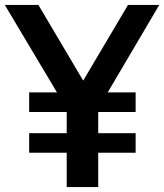

<svg xmlns="http://www.w3.org/2000/svg" viewBox="-36 -760 668 780"><path d="M82.5 -139.5V-219H235V-305H82.5V-384.5H195.5L-16.5 -740H120L302 -432.5L484 -740H611L401.5 -384.5H515V-305H363V-219H515V-139.5H363V0H235V-139.5Z"/></svg>

Font: Encode Sans SemiCondensed SemiCondensed SemiBold
Style: Regular
Weight: 600
Width: 4
Designer: Multiple Designers
Foundry: Impallari Type
Version: Version 3.000; ttfautohint (v1.8.3) -l 8 -r 50 -G 200 -x 14 